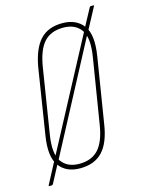

<svg xmlns="http://www.w3.org/2000/svg" viewBox="-114 -769 652 884"><g transform="rotate(-15 211.5 -327.5)"><path d="M8 48Q7 48 6.5 47Q6 46 7 44L63 -62L68 -71L350 -602L354 -610L402 -699Q404 -703 408 -703H420Q422 -703 423 -702Q424 -701 422 -699L367 -596L362 -588L79 -53L73 -43L27 44Q24 48 20 48ZM168 6Q102 6 69 -38.5Q36 -83 52 -182L101 -492Q116 -579 154 -620Q192 -661 260 -661Q326 -661 359.5 -617Q393 -573 377 -473L327 -163Q314 -76 275.5 -35Q237 6 168 6ZM170 -15Q229 -15 261.5 -51Q294 -87 306 -164L356 -472Q371 -563 343.5 -601.5Q316 -640 259 -640Q200 -640 167.5 -604.5Q135 -569 122 -490L73 -183Q58 -92 85.5 -53.5Q113 -15 170 -15Z"/></g></svg>

Font: Sofia Sans Extra Condensed Thin
Style: Italic
Weight: 250
Italic angle: -9°
Version: Version 4.100